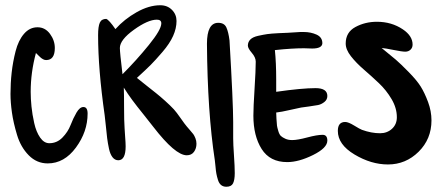

<svg xmlns="http://www.w3.org/2000/svg" viewBox="-20 -654 1685 732"><path d="M189 -471Q189 -425 156 -425Q150 -425 144.5 -428Q139 -431 135 -434.5Q131 -438 125 -444Q119 -450 117 -452Q97 -378 97 -304Q97 -278 100 -248Q103 -218 110.5 -184.5Q118 -151 133 -129.5Q148 -108 168 -108Q197 -108 218 -129.5Q239 -151 249 -177Q259 -203 271.5 -224.5Q284 -246 298 -246Q314 -246 314 -221Q314 -152 269.5 -91.5Q225 -31 162 -31Q120 -31 89.5 -62Q59 -93 45 -139.5Q31 -186 25.5 -225Q20 -264 20 -296Q20 -337 24.5 -377.5Q29 -418 39.5 -459Q50 -500 71.5 -525Q93 -550 123 -550Q152 -550 170.5 -525Q189 -500 189 -471Z M653 -574Q653 -546 640 -517Q627 -488 599.5 -456Q572 -424 554.5 -406.5Q537 -389 502 -357Q513 -348 537 -329Q561 -310 575.5 -298.5Q590 -287 609.5 -269.5Q629 -252 643 -237Q653 -226 669 -203Q685 -180 692 -172Q695 -168 704 -158Q713 -148 717 -142.5Q721 -137 725 -127Q729 -117 729 -106Q729 -88 719.5 -75Q710 -62 692 -62Q648 -62 564 -171Q556 -182 528.5 -216Q501 -250 484 -273Q467 -296 452 -320Q453 -298 453 -245.5Q453 -193 455 -165Q455 -159 457 -134Q459 -109 459 -96Q459 -43 431 -43Q418 -43 409 -54.5Q400 -66 395.5 -87Q391 -108 388.5 -127.5Q386 -147 383.5 -174.5Q381 -202 379 -215Q354 -390 354 -520Q354 -553 360.5 -567.5Q367 -582 385 -582Q396 -578 420 -543Q454 -581 501 -607.5Q548 -634 591 -634Q618 -634 635.5 -616.5Q653 -599 653 -574ZM578 -579Q544 -579 490.5 -540.5Q437 -502 437 -471Q437 -454 447 -371Q500 -424 547.5 -482.5Q595 -541 595 -565Q595 -579 578 -579Z M812 -567Q835 -567 843 -549.5Q851 -532 855 -500Q869 -260 869 -189V-127Q869 -105 872 -61.5Q875 -18 875 6Q875 32 868.5 45Q862 58 843 58Q831 58 823 51.5Q815 45 811 32Q807 19 805 8.5Q803 -2 801.5 -20Q800 -38 799 -43Q771 -226 769 -487Q769 -567 812 -567Z M1209 -489Q1208 -469 1170 -469Q1165 -469 1154.5 -469.5Q1144 -470 1139 -470Q1093 -470 1028 -463Q1033 -415 1033 -350V-304Q1131 -318 1183 -318Q1228 -318 1228 -288Q1228 -274 1216.5 -265Q1205 -256 1192.5 -253.5Q1180 -251 1157.5 -248Q1135 -245 1128 -244Q1121 -243 1086.5 -235Q1052 -227 1033 -225Q1033 -220 1034 -201Q1035 -182 1036 -175Q1037 -168 1041 -154.5Q1045 -141 1051 -135.5Q1057 -130 1068 -125Q1079 -120 1094 -120Q1114 -120 1151.5 -130Q1189 -140 1210 -140Q1228 -140 1228 -118Q1228 -90 1173.5 -63Q1119 -36 1075 -36Q1009 -36 977.5 -86Q946 -136 946 -213Q946 -245 950.5 -315.5Q955 -386 955 -419Q955 -435 940 -452.5Q925 -470 925 -480Q925 -494 934.5 -503.5Q944 -513 964.5 -517.5Q985 -522 999 -524Q1013 -526 1041.5 -527.5Q1070 -529 1077 -529L1125 -532H1138Q1165 -532 1187 -522Q1209 -512 1209 -489Z M1516 -542Q1553 -517 1553 -484Q1553 -472 1545 -464.5Q1537 -457 1525 -457Q1513 -457 1481 -463.5Q1449 -470 1435 -471Q1472 -441 1489 -426.5Q1506 -412 1537.5 -380Q1569 -348 1584 -324Q1599 -300 1612 -265Q1625 -230 1625 -195Q1625 -124 1576 -75.5Q1527 -27 1459 -27Q1395 -27 1331.5 -65Q1268 -103 1268 -155Q1268 -189 1296 -189Q1308 -189 1330 -175.5Q1352 -162 1360 -159Q1396 -146 1429 -146Q1456 -146 1474.5 -163Q1493 -180 1493 -207Q1493 -242 1473 -276Q1453 -310 1424.5 -337Q1396 -364 1367 -389Q1338 -414 1318 -439.5Q1298 -465 1298 -488Q1298 -531 1335 -551Q1372 -571 1417 -571Q1473 -571 1516 -542Z"/></svg>

Font: Because We Mentor
Style: Regular
Weight: 400
Designer: Liz Wetzel, Aaron Williamson, Russ McMullin
Foundry: Red Hat
Version: Version 1.000